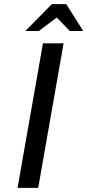

<svg xmlns="http://www.w3.org/2000/svg" viewBox="-20 -910 423 930"><path d="M103 -760 231 -890H301L383 -760H318L255 -825L168 -760ZM65 0 188 -700H288L165 0Z"/></svg>

Font: Scada
Style: Italic
Weight: 400
Italic angle: -10°
Designer: Jovanny Lemonad
Foundry: Jovanny Lemonad
Version: Version 4.100;PS 004.100;hotconv 1.0.88;makeotf.lib2.5.64775